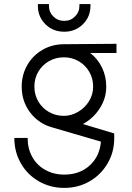

<svg xmlns="http://www.w3.org/2000/svg" viewBox="-20 -729 647 938"><path d="M50 -55H115Q115 -3 137.5 37.5Q160 78 201 101Q242 124 294 124Q369 124 418 79.5Q467 35 473 -37L237 -106Q170 -124 128 -178.5Q86 -233 86 -306Q86 -363 113 -410.5Q140 -458 187.5 -485.5Q235 -513 293 -513L549 -515V-470H421Q458 -441 478.5 -398.5Q499 -356 499 -306Q499 -248 467 -199Q435 -150 385 -123L538 -77V-53Q538 14 505.5 69.5Q473 125 417.5 157Q362 189 294 189Q226 189 170 157Q114 125 82 69Q50 13 50 -55ZM435 -306Q435 -346 416 -378.5Q397 -411 364.5 -430Q332 -449 292 -449Q252 -449 219 -430Q186 -411 167 -378.5Q148 -346 148 -306Q148 -266 167 -233.5Q186 -201 219 -182Q252 -163 292 -163Q327 -163 360.5 -182Q394 -201 414.5 -234Q435 -267 435 -306ZM165 -701V-709H219V-701Q219 -670 240.5 -648.5Q262 -627 294 -627Q325 -627 346.5 -648.5Q368 -670 368 -701V-709H422V-701Q422 -647 385 -610.5Q348 -574 294 -574Q239 -574 202 -610.5Q165 -647 165 -701Z"/></svg>

Font: Lineal Light
Style: Regular
Weight: 300
Designer: Created by Frank Adebiaye with contributions from Anton Moglia & Ariel Martín Pérez
Created by Frank ADEBIAYE with FontF
Foundry: Velvetyne Type Foundry
Version: Version 2.000